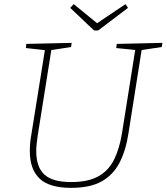

<svg xmlns="http://www.w3.org/2000/svg" viewBox="-20 -900 804 927"><path d="M544 -688 764 -693 761 -673 655 -657 665 -666 600 -255Q587 -171 556 -112.5Q525 -54 469.5 -23.5Q414 7 323 7Q218 7 171 -38Q124 -83 124 -170Q124 -188 125.5 -207.5Q127 -227 131 -248L198 -666L205 -657L105 -668L107 -688L326 -693L323 -673L220 -657L229 -666L162 -245Q159 -225 157 -206Q155 -187 155 -170Q155 -94 194 -57.5Q233 -21 324 -21Q406 -21 455.5 -49Q505 -77 531 -130Q557 -183 569 -257L634 -666L641 -658L541 -668ZM586 -880 598 -862 454 -753H434L319 -862L336 -880L456 -782H440Z"/></svg>

Font: Bitter Thin ExtraLight
Style: Italic
Weight: 250
Italic angle: -9°
Version: Version 2.002